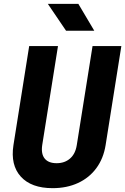

<svg xmlns="http://www.w3.org/2000/svg" viewBox="-20 -970 652 1000"><path d="M254 10Q143 10 88.5 -50Q34 -110 50 -214L132 -730H282L200 -215Q193 -169 212.5 -144.5Q232 -120 275 -120Q317 -120 345 -144.5Q373 -169 380 -215L462 -730H612L530 -214Q519 -145 482 -94.5Q445 -44 386.5 -17Q328 10 254 10ZM324 -810 229 -950H388L471 -810Z"/></svg>

Font: JetBrains Mono ExtraBold
Style: Italic
Weight: 800
Italic angle: -9°
Monospace: yes
Designer: Philipp Nurullin, Konstantin Bulenkov
Foundry: JetBrains
Version: Version 2.305; ttfautohint (v1.8.4.7-5d5b)